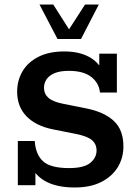

<svg xmlns="http://www.w3.org/2000/svg" viewBox="-20 -821 605 851"><path d="M311 10Q238 10 189.5 -13.5Q141 -37 117 -85L137 -76V0H59V-196H134Q138 -136 171 -106Q204 -76 286 -76Q352 -76 380 -99Q408 -122 408 -154Q408 -182 388 -199.5Q368 -217 318 -227L213 -248Q139 -263 97.5 -305.5Q56 -348 56 -415Q56 -464 79.5 -504.5Q103 -545 150 -569Q197 -593 265 -593Q329 -593 373.5 -569.5Q418 -546 440 -498H420V-583H498V-411H423Q419 -453 384.5 -480Q350 -507 285 -507Q246 -507 221.5 -496.5Q197 -486 186 -469Q175 -452 175 -432Q175 -405 194.5 -387.5Q214 -370 260 -361L365 -340Q443 -324 485 -284.5Q527 -245 527 -172Q527 -121 502 -80Q477 -39 429 -14.5Q381 10 311 10ZM235 -648 155 -801H216L286 -691L357 -801H418L339 -648Z"/></svg>

Font: Rokkitt SemiBold SemiBold
Style: Regular
Weight: 600
Version: Version 3.103